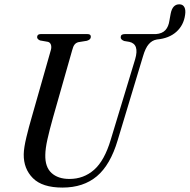

<svg xmlns="http://www.w3.org/2000/svg" viewBox="-20 -858 879 890"><path d="M493.5 -211 606.5 -583.5Q627 -653.5 579.5 -664L555.5 -668Q539 -674.5 539.5 -685.5Q539.5 -700 558.5 -700H702.5Q731.5 -702 746.5 -718.2Q761.5 -734.5 765.5 -763.5L771 -794Q779.5 -839 812.5 -838Q828 -837.5 834.8 -824.5Q841.5 -811.5 838 -789Q831.5 -741 797.5 -710.5Q763.5 -680 707.5 -675L705.5 -674.5Q685 -671 669.5 -653.2Q654 -635.5 643 -597.5L525.5 -208Q491.5 -93.5 429 -41Q366.5 11.5 269.5 11.5Q176 11.5 132.5 -32.2Q89 -76 90 -143Q90.5 -172.5 102.2 -221.5Q114 -270.5 127 -314.5L216 -627Q219.5 -640.5 216 -650.8Q212.5 -661 202.5 -664L165.5 -670.5Q152 -676.5 152 -686Q152.5 -700 168.5 -700H385.5Q401.5 -700 401 -687.5Q401 -681.5 397.2 -677Q393.5 -672.5 383 -669L343 -662.5Q332 -659.5 325.5 -651.2Q319 -643 314.5 -625L226 -314Q209 -253.5 199.8 -211.8Q190.5 -170 190 -140.5Q188.5 -84 218.8 -56.2Q249 -28.5 302 -28.5Q368 -28.5 416.2 -71Q464.5 -113.5 493.5 -211Z"/></svg>

Font: Fraunces 144pt S050
Style: Italic
Weight: 400
Italic angle: -16°
Version: Version 1.000; ttfautohint (v1.8.3)